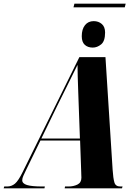

<svg xmlns="http://www.w3.org/2000/svg" viewBox="-77 -1025 747 1045"><path d="M323 -985 328 -1005H607L602 -985ZM428 -766Q401 -766 384.5 -781Q368 -796 368 -828Q368 -866 385.5 -888Q403 -910 433 -910Q459 -910 477 -894.5Q495 -879 495 -848Q495 -801 473.5 -783.5Q452 -766 428 -766ZM-57 0 -54 -10H-38Q-14 -10 4.5 -25.5Q23 -41 46 -88L355 -714H497L536 -101Q539 -55 545.5 -32.5Q552 -10 577 -10H590L587 0H275L277 -10H296Q323 -10 344.5 -20.5Q366 -31 366 -58Q366 -63 365.5 -72Q365 -81 365 -89L359 -260H143L66 -102Q57 -83 50.5 -69Q44 -55 44 -44Q44 -26 70 -18Q96 -10 154 -10H167L165 0ZM233 -446 148 -271H358L351 -464Q350 -494 348.5 -533.5Q347 -573 346 -610.5Q345 -648 345 -672Q328 -636 297 -575Q266 -514 233 -446Z"/></svg>

Font: Noto Serif Display ExtraCondensed Black
Style: Italic
Weight: 900
Width: 2
Italic angle: -12°
Designer: Monotype Design Team
Foundry: Monotype Imaging Inc.
Version: Version 2.009